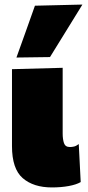

<svg xmlns="http://www.w3.org/2000/svg" viewBox="-20 -805 386 841"><path d="M207.5 16Q126.5 16 79.5 -24.8Q32.5 -65.5 32.5 -165V-502L254.5 -508V-220.5Q254.5 -195.5 260.2 -178.2Q266 -161 286 -161Q295 -161 304.5 -163.2Q314 -165.5 325 -174L333.5 -7.5Q315 3.5 281.2 9.8Q247.5 16 207.5 16ZM52 -553Q72.5 -610 92.8 -666.8Q113 -723.5 133 -780L341 -785Q304 -725 268.5 -667.5Q233 -610 199 -555Z"/></svg>

Font: Commissioner Black
Style: Regular
Weight: 900
Designer: Kostas Bartsokas
Foundry: Kostas Bartsokas
Version: Version 1.000; ttfautohint (v1.8.3)